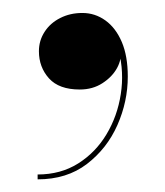

<svg xmlns="http://www.w3.org/2000/svg" viewBox="-20 -128 254 296"><path d="M38 148.5V141Q73.5 141 100.5 124Q127.5 107 144.2 79Q161 51 166.2 17.2Q171.5 -16.5 163 -50H165.5Q168 -37 160.5 -23.2Q153 -9.5 138 0.2Q123 10 103 10Q71 10 55.5 -7.2Q40 -24.5 40 -49Q40 -65.5 48.8 -79Q57.5 -92.5 72.8 -100.2Q88 -108 107 -108Q126.5 -108 142.5 -96.5Q158.5 -85 167.8 -63.2Q177 -41.5 177 -10Q177 28.5 161 64.8Q145 101 114 124.8Q83 148.5 38 148.5Z"/></svg>

Font: Bodoni Moda 28pt
Style: Regular
Weight: 400
Designer: Owen Earl
Foundry: indestructible type
Version: Version 2.005